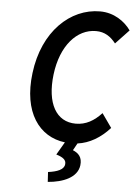

<svg xmlns="http://www.w3.org/2000/svg" viewBox="-59 -711 685 972"><g transform="rotate(5 283.5 -224.5)"><path d="M467 -154C429 -113 388 -89 336 -89C237 -89 185 -179 203 -328C221 -475 301 -565 398 -565C443 -565 473 -544 499 -511L567 -583C536 -627 481 -666 410 -666C259 -666 122 -539 96 -325C71 -124 158 -6 290 10L252 75C289 86 304 100 301 121C298 148 264 161 218 167L221 217C298 211 370 182 378 119C383 78 363 58 334 46L354 10C415 2 470 -31 517 -83Z"/></g></svg>

Font: Falling Sky
Style: CondObl
Weight: 400
Designer: Paul D. Hunt
Foundry: Adobe Systems Incorporated
Version: Version 1.02